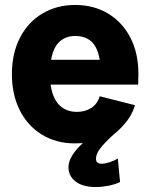

<svg xmlns="http://www.w3.org/2000/svg" viewBox="-20 -564 606 774"><path d="M367 190Q313 190 284.5 167.5Q256 145 256 111Q256 86 272.5 60.5Q289 35 314 13Q306 13 297.5 13.5Q289 14 281 14Q207 14 149.5 -21Q92 -56 60 -119Q28 -182 28 -265Q28 -349 60.5 -412Q93 -475 151 -509.5Q209 -544 283 -544Q358 -544 415.5 -509.5Q473 -475 505.5 -412.5Q538 -350 538 -265L537 -223H184Q192 -167 219.5 -140Q247 -113 290 -113Q323 -113 347.5 -128.5Q372 -144 382 -176L524 -140Q517 -115 502 -91Q487 -67 457 -38Q422 -9 394.5 21.5Q367 52 367 76Q367 96 390 96Q404 96 422 90Q440 84 455 75L464 170Q442 180 416 185Q390 190 367 190ZM186 -323H382Q373 -375 348 -397Q323 -419 283 -419Q246 -419 220.5 -396.5Q195 -374 186 -323Z"/></svg>

Font: Radio Canada Big
Style: Bold
Weight: 700
Designer: Étienne Aubert Bonn
Foundry: Coppers and Brasses
Version: Version 1.001